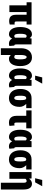

<svg xmlns="http://www.w3.org/2000/svg" viewBox="1754 -2576 1025 4574"><g transform="rotate(90 2267.0 -289.5)"><path d="M564.9 -528.3V-410.2H34.2V-528.3ZM268.1 -528.3V0H107.9V-528.3ZM332 -528.3H492.2L491.7 -176.8Q491.7 -155.8 494.9 -144.3Q498 -132.8 507.1 -128.2Q516.1 -123.5 532.7 -123.5Q544.9 -123.5 552.2 -124.3Q559.6 -125 565.4 -126.5L564.9 -8.8Q544.9 -2 524.9 1.7Q504.9 5.4 481 5.4Q433.6 5.4 400.1 -11.2Q366.7 -27.8 349.4 -63.5Q332 -99.1 332 -156.2Z M624.5 -252.9V-263.2Q624.5 -323.2 635.7 -373.5Q647 -423.8 669.2 -460.7Q691.4 -497.6 723.9 -517.8Q756.3 -538.1 798.8 -538.1Q827.1 -538.1 848.9 -524.2Q870.6 -510.3 886 -484.9Q901.4 -459.5 912.6 -424.8Q923.8 -390.1 931.4 -348.6Q939 -307.1 943.8 -261.2V-249Q937.5 -195.3 927 -148.4Q916.5 -101.6 899.9 -65.9Q883.3 -30.3 858.2 -10.3Q833 9.8 797.9 9.8Q754.9 9.8 722.7 -9.5Q690.4 -28.8 668.5 -64Q646.5 -99.1 635.5 -147.2Q624.5 -195.3 624.5 -252.9ZM785.2 -263.2V-252.9Q785.2 -223.1 787.4 -198.5Q789.6 -173.8 795.7 -155.5Q801.8 -137.2 812.3 -127.2Q822.8 -117.2 839.4 -117.2Q856.4 -117.2 867.7 -125.2Q878.9 -133.3 885.7 -148.4Q892.6 -163.6 895.8 -185.5Q898.9 -207.5 899.4 -235.8V-274.4Q898.9 -306.6 895.5 -332Q892.1 -357.4 885 -375Q877.9 -392.6 867.2 -401.9Q856.4 -411.1 840.3 -411.1Q824.7 -411.1 813.7 -399.7Q802.7 -388.2 796.6 -367.9Q790.5 -347.7 787.8 -320.8Q785.2 -293.9 785.2 -263.2ZM897.5 -528.3H1038.1V-180.7Q1038.1 -163.1 1039.8 -151.1Q1041.5 -139.2 1043.9 -131.6Q1046.4 -124 1051 -120.8Q1055.7 -117.7 1062.5 -117.7Q1064 -117.7 1064.7 -118.2Q1065.4 -118.7 1065.4 -119.1L1076.7 0Q1062 6.3 1049.6 8.3Q1037.1 10.3 1021.5 10.3Q993.2 10.3 969.7 1.5Q946.3 -7.3 928.2 -25.6Q910.2 -43.9 897.5 -71.5Q884.8 -99.1 877.9 -136.2V-416Z M1129.9 203.1V-282.7Q1129.9 -336.4 1143.8 -382.8Q1157.7 -429.2 1185.3 -464.1Q1212.9 -499 1254.2 -518.6Q1295.4 -538.1 1350.1 -538.1Q1400.4 -538.1 1438.5 -517.8Q1476.6 -497.6 1502.4 -460.7Q1528.3 -423.8 1541.5 -373.5Q1554.7 -323.2 1554.7 -263.2V-252.9Q1554.7 -195.3 1543.7 -147.2Q1532.7 -99.1 1510.7 -63.7Q1488.8 -28.3 1456.3 -9Q1423.8 10.3 1381.3 10.3Q1343.3 10.3 1316.9 -9.8Q1290.5 -29.8 1272.9 -65.4Q1255.4 -101.1 1244.4 -147.9Q1233.4 -194.8 1226.6 -248Q1229 -247.1 1240.2 -243.7Q1251.5 -240.2 1262 -237.3Q1272.5 -234.4 1273.4 -234.4Q1271 -197.3 1276.9 -170.9Q1282.7 -144.5 1298.3 -130.6Q1314 -116.7 1340.3 -116.7Q1356.9 -116.7 1367.4 -126.7Q1377.9 -136.7 1384 -155Q1390.1 -173.3 1392.3 -198.2Q1394.5 -223.1 1394.5 -252.9V-263.2Q1394.5 -293.9 1391.8 -320.8Q1389.2 -347.7 1382.8 -367.9Q1376.5 -388.2 1365.7 -399.7Q1355 -411.1 1338.9 -411.1Q1326.7 -411.1 1317.4 -400.6Q1308.1 -390.1 1302 -370.6Q1295.9 -351.1 1293 -324.2Q1290 -297.4 1290 -265.1L1290.5 203.1Z M1610.8 -252.9V-263.2Q1610.8 -323.2 1622.1 -373.5Q1633.3 -423.8 1655.5 -460.7Q1677.7 -497.6 1710.2 -517.8Q1742.7 -538.1 1785.2 -538.1Q1813.5 -538.1 1835.2 -524.2Q1856.9 -510.3 1872.3 -484.9Q1887.7 -459.5 1898.9 -424.8Q1910.2 -390.1 1917.7 -348.6Q1925.3 -307.1 1930.2 -261.2V-249Q1923.8 -195.3 1913.3 -148.4Q1902.8 -101.6 1886.2 -65.9Q1869.6 -30.3 1844.5 -10.3Q1819.3 9.8 1784.2 9.8Q1741.2 9.8 1709 -9.5Q1676.8 -28.8 1654.8 -64Q1632.8 -99.1 1621.8 -147.2Q1610.8 -195.3 1610.8 -252.9ZM1771.5 -263.2V-252.9Q1771.5 -223.1 1773.7 -198.5Q1775.9 -173.8 1782 -155.5Q1788.1 -137.2 1798.6 -127.2Q1809.1 -117.2 1825.7 -117.2Q1842.8 -117.2 1854 -125.2Q1865.2 -133.3 1872.1 -148.4Q1878.9 -163.6 1882.1 -185.5Q1885.3 -207.5 1885.7 -235.8V-274.4Q1885.3 -306.6 1881.8 -332Q1878.4 -357.4 1871.3 -375Q1864.3 -392.6 1853.5 -401.9Q1842.8 -411.1 1826.7 -411.1Q1811 -411.1 1800 -399.7Q1789.1 -388.2 1783 -367.9Q1776.9 -347.7 1774.2 -320.8Q1771.5 -293.9 1771.5 -263.2ZM1883.8 -528.3H2024.4V-180.7Q2024.4 -163.1 2026.1 -151.1Q2027.8 -139.2 2030.3 -131.6Q2032.7 -124 2037.4 -120.8Q2042 -117.7 2048.8 -117.7Q2050.3 -117.7 2051 -118.2Q2051.8 -118.7 2051.8 -119.1L2063 0Q2048.3 6.3 2035.9 8.3Q2023.4 10.3 2007.8 10.3Q1979.5 10.3 1956.1 1.5Q1932.6 -7.3 1914.6 -25.6Q1896.5 -43.9 1883.8 -71.5Q1871.1 -99.1 1864.3 -136.2V-416ZM1782.7 -613.3 1824.2 -782.2H1972.7L1880.4 -613.3Z M2100.1 -258.8V-269Q2100.1 -324.7 2114.3 -372.1Q2128.4 -419.4 2155.8 -454.6Q2183.1 -489.7 2223.6 -509Q2264.2 -528.3 2317.9 -528.3Q2324.7 -522 2332.5 -504.4Q2340.3 -486.8 2355.7 -468.8Q2371.1 -450.7 2399.9 -441.9Q2427.2 -429.2 2456.3 -400.4Q2485.4 -371.6 2505.6 -332.5Q2525.9 -293.5 2525.9 -249V-238.8Q2525.9 -185.1 2512.7 -139.6Q2499.5 -94.2 2473.4 -60.5Q2447.3 -26.9 2408.7 -8.3Q2370.1 10.3 2318.8 10.3Q2265.1 10.3 2224.1 -10Q2183.1 -30.3 2155.8 -66.4Q2128.4 -102.5 2114.3 -151.9Q2100.1 -201.2 2100.1 -258.8ZM2260.7 -269V-258.8Q2260.7 -229 2262.7 -203.1Q2264.6 -177.2 2270.8 -158Q2276.9 -138.7 2288.6 -127.7Q2300.3 -116.7 2318.8 -116.7Q2334 -116.7 2343.3 -127.7Q2352.5 -138.7 2357.7 -158Q2362.8 -177.2 2364.3 -203.1Q2365.7 -229 2365.7 -258.8V-269Q2365.7 -295.9 2364 -319.8Q2362.3 -343.8 2357.9 -362.1Q2353.5 -380.4 2344 -390.9Q2334.5 -401.4 2318.4 -401.4Q2300.3 -401.4 2289.1 -390.9Q2277.8 -380.4 2271.2 -362.1Q2264.6 -343.8 2262.7 -319.8Q2260.7 -295.9 2260.7 -269ZM2556.6 -528.3V-401.4H2318.4V-528.3Z M3037.6 -528.3V-402.3H2610.4V-528.3ZM2739.3 -528.3H2899.9V-171.4Q2899.9 -151.9 2902.6 -139.9Q2905.3 -127.9 2911.6 -122.8Q2918 -117.7 2928.7 -117.7Q2944.3 -117.7 2951.2 -119.4Q2958 -121.1 2969.2 -124L2980 -2Q2958 4.9 2940.2 7.3Q2922.4 9.8 2897.9 9.8Q2848.6 9.8 2813 -10.3Q2777.3 -30.3 2758.3 -70.6Q2739.3 -110.8 2739.3 -171.4Z M3071.8 -252.9V-263.2Q3071.8 -323.2 3083 -373.5Q3094.2 -423.8 3116.5 -460.7Q3138.7 -497.6 3171.1 -517.8Q3203.6 -538.1 3246.1 -538.1Q3274.4 -538.1 3296.1 -524.2Q3317.9 -510.3 3333.3 -484.9Q3348.6 -459.5 3359.9 -424.8Q3371.1 -390.1 3378.7 -348.6Q3386.2 -307.1 3391.1 -261.2V-249Q3384.8 -195.3 3374.3 -148.4Q3363.8 -101.6 3347.2 -65.9Q3330.6 -30.3 3305.4 -10.3Q3280.3 9.8 3245.1 9.8Q3202.1 9.8 3169.9 -9.5Q3137.7 -28.8 3115.7 -64Q3093.8 -99.1 3082.8 -147.2Q3071.8 -195.3 3071.8 -252.9ZM3232.4 -263.2V-252.9Q3232.4 -223.1 3234.6 -198.5Q3236.8 -173.8 3242.9 -155.5Q3249 -137.2 3259.5 -127.2Q3270 -117.2 3286.6 -117.2Q3303.7 -117.2 3314.9 -125.2Q3326.2 -133.3 3333 -148.4Q3339.8 -163.6 3343 -185.5Q3346.2 -207.5 3346.7 -235.8V-274.4Q3346.2 -306.6 3342.8 -332Q3339.4 -357.4 3332.3 -375Q3325.2 -392.6 3314.5 -401.9Q3303.7 -411.1 3287.6 -411.1Q3272 -411.1 3261 -399.7Q3250 -388.2 3243.9 -367.9Q3237.8 -347.7 3235.1 -320.8Q3232.4 -293.9 3232.4 -263.2ZM3344.7 -528.3H3485.4V-180.7Q3485.4 -163.1 3487.1 -151.1Q3488.8 -139.2 3491.2 -131.6Q3493.7 -124 3498.3 -120.8Q3502.9 -117.7 3509.8 -117.7Q3511.2 -117.7 3512 -118.2Q3512.7 -118.7 3512.7 -119.1L3523.9 0Q3509.3 6.3 3496.8 8.3Q3484.4 10.3 3468.8 10.3Q3440.4 10.3 3417 1.5Q3393.6 -7.3 3375.5 -25.6Q3357.4 -43.9 3344.7 -71.5Q3332 -99.1 3325.2 -136.2V-416Z M3561 -258.8V-269Q3561 -324.7 3575.2 -372.1Q3589.4 -419.4 3616.7 -454.6Q3644 -489.7 3684.6 -509Q3725.1 -528.3 3778.8 -528.3Q3785.6 -522 3793.5 -504.4Q3801.3 -486.8 3816.7 -468.8Q3832 -450.7 3860.8 -441.9Q3888.2 -429.2 3917.2 -400.4Q3946.3 -371.6 3966.6 -332.5Q3986.8 -293.5 3986.8 -249V-238.8Q3986.8 -185.1 3973.6 -139.6Q3960.4 -94.2 3934.3 -60.5Q3908.2 -26.9 3869.6 -8.3Q3831.1 10.3 3779.8 10.3Q3726.1 10.3 3685.1 -10Q3644 -30.3 3616.7 -66.4Q3589.4 -102.5 3575.2 -151.9Q3561 -201.2 3561 -258.8ZM3721.7 -269V-258.8Q3721.7 -229 3723.6 -203.1Q3725.6 -177.2 3731.7 -158Q3737.8 -138.7 3749.5 -127.7Q3761.2 -116.7 3779.8 -116.7Q3794.9 -116.7 3804.2 -127.7Q3813.5 -138.7 3818.6 -158Q3823.7 -177.2 3825.2 -203.1Q3826.7 -229 3826.7 -258.8V-269Q3826.7 -295.9 3825 -319.8Q3823.2 -343.8 3818.8 -362.1Q3814.5 -380.4 3804.9 -390.9Q3795.4 -401.4 3779.3 -401.4Q3761.2 -401.4 3750 -390.9Q3738.8 -380.4 3732.2 -362.1Q3725.6 -343.8 3723.6 -319.8Q3721.7 -295.9 3721.7 -269ZM4017.6 -528.3V-401.4H3779.3V-528.3Z M4240.7 -415.5V0H4080.1V-528.3H4231.4ZM4210.4 -282.2 4186.5 -281.2Q4186.5 -336.9 4199.2 -383.8Q4211.9 -430.7 4234.9 -465.3Q4257.8 -500 4289.1 -519Q4320.3 -538.1 4357.9 -538.1Q4388.2 -538.1 4412.6 -527.1Q4437 -516.1 4456.1 -492.4Q4475.1 -468.8 4485.1 -430.4Q4495.1 -392.1 4495.1 -337.4V203.1H4334V-337.9Q4334 -356.4 4331.5 -370.1Q4329.1 -383.8 4324.2 -392.8Q4319.3 -401.9 4311.5 -406.5Q4303.7 -411.1 4293.9 -411.1Q4275.9 -411.1 4260.5 -401.4Q4245.1 -391.6 4234.1 -374.3Q4223.1 -356.9 4216.8 -333.5Q4210.4 -310.1 4210.4 -282.2ZM4226.6 -613.3 4268.1 -782.2H4416.5L4324.2 -613.3Z"/></g></svg>

Font: Roboto Condensed Black
Style: Regular
Weight: 900
Designer: Christian Robertson
Foundry: Google
Version: Version 3.008; 2023